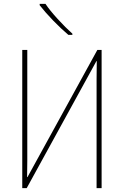

<svg xmlns="http://www.w3.org/2000/svg" viewBox="-20 -972 640 992"><path d="M95 -714H121V-141Q121 -93 120 -57H122L483 -714H505V0H479V-561Q479 -621 480 -656H478L118 0H95ZM185 -945V-952H215Q236 -920 277.5 -874.5Q319 -829 354 -798V-792H333Q295 -824 254 -866.5Q213 -909 185 -945Z"/></svg>

Font: Noto Sans Mono UI Thin
Style: Regular
Weight: 250
Monospace: yes
Designer: Monotype Design team
Foundry: Monotype Imaging Inc.
Version: Version 1.000